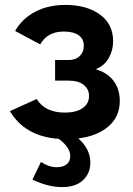

<svg xmlns="http://www.w3.org/2000/svg" viewBox="-20 -553 536 774"><path d="M462.9 -146Q462.9 -83 417.5 -43.7Q372.1 -4.4 295.9 4.9Q344.2 48.3 344.2 102.1Q344.2 146 314.5 173.6Q284.7 201.2 231 201.2Q172.9 201.2 110.8 170.9L145 100.1Q178.2 121.1 208 121.1Q233.9 121.1 248.5 109.4Q263.2 97.7 263.2 76.2Q263.2 41 216.8 6.8Q80.6 -2.9 20 -105L127.9 -153.8Q162.1 -99.1 241.2 -99.1Q287.6 -99.1 313.2 -117.2Q338.9 -135.3 338.9 -166Q338.9 -193.8 317.4 -210.9Q295.9 -228 255.9 -228H202.1V-311H256.8Q284.7 -311 301.3 -327.1Q317.9 -343.3 317.9 -369.1Q317.9 -395.5 297.4 -410.6Q276.9 -425.8 236.8 -425.8Q170.9 -425.8 142.1 -374L41 -428.2Q69.3 -478 121.8 -505.6Q174.3 -533.2 244.1 -533.2Q329.1 -533.2 382.6 -494.6Q436 -456.1 436 -387.2Q436 -350.1 418.5 -319.1Q400.9 -288.1 366.2 -273.9Q413.6 -259.8 438.2 -226.6Q462.9 -193.4 462.9 -146Z"/></svg>

Font: Rawline
Style: Bold
Weight: 700
Designer: Matt McInerney, Pablo Impallari, Rodrigo Fuenzalida
Foundry: Matt McInerney, Pablo Impallari, Rodrigo Fuenzalida
Version: Version 4.020;PS 004.020;hotconv 1.0.88;makeotf.lib2.5.64775